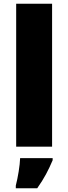

<svg xmlns="http://www.w3.org/2000/svg" viewBox="-20 -780 363 1021"><path d="M257 0V-760H66V0ZM260 72V61H87C86 99 75 165 64 207V221H178C216 167 237 126 260 72Z"/></svg>

Font: Noto Sans Gurmukhi Black
Style: Regular
Weight: 900
Designer: Jelle Bosma - Monotype Design Team
Foundry: Monotype Imaging Inc.
Version: Version 2.004